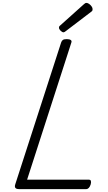

<svg xmlns="http://www.w3.org/2000/svg" viewBox="-20 -1305 745 1325"><path d="M111 0Q75 0 85 -32L402 -1012Q406 -1024 414 -1029.5Q422 -1035 441 -1035Q459 -1035 468 -1029Q477 -1023 472 -1010L167 -65H593Q604 -65 607 -57Q610 -49 606 -33Q601 -17 593 -8.5Q585 0 575 0ZM419 -1082Q409 -1082 398 -1093Q387 -1104 387 -1114Q387 -1117 388 -1120.5Q389 -1124 394 -1128L558 -1275Q563 -1279 567 -1282Q571 -1285 576 -1285Q585 -1285 595 -1278Q605 -1271 612 -1261Q619 -1251 619 -1242Q619 -1236 617.5 -1232Q616 -1228 607 -1222L435 -1091Q430 -1087 426 -1084.5Q422 -1082 419 -1082Z"/></svg>

Font: Playwrite CO Light
Style: Regular
Weight: 300
Version: Version 1.002